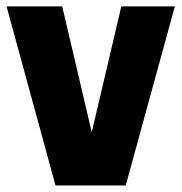

<svg xmlns="http://www.w3.org/2000/svg" viewBox="-23 -568 556 588"><path d="M147 0 -3 -548.5H167.5L258 -163L348.5 -548.5H512.5L362 0Z"/></svg>

Font: Encode Sans Condensed ExtraBold
Style: Regular
Weight: 800
Width: 3
Designer: Multiple Designers
Foundry: Impallari Type
Version: Version 3.000; ttfautohint (v1.8.3) -l 8 -r 50 -G 200 -x 14 